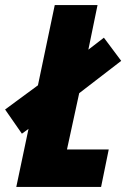

<svg xmlns="http://www.w3.org/2000/svg" viewBox="-47 -734 496 754"><path d="M17 0 65 -228 39 -209 -27 -304 102 -399 168 -714H336L300 -539L361 -586L429 -495L264 -368L216 -147H380L350 0Z"/></svg>

Font: Noto Sans Display Condensed Black
Style: Italic
Weight: 900
Width: 3
Italic angle: -192°
Designer: Monotype Design Team
Foundry: Monotype Imaging Inc.
Version: Version 1.900